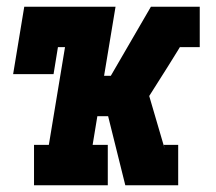

<svg xmlns="http://www.w3.org/2000/svg" viewBox="-20 -550 640 570"><path d="M81 0V-120H125L173 -410H152L139 -330H19L52 -530H323L289 -325H309L428 -530H549L534 -443Q507 -398 479 -353.5Q451 -309 423 -265L469 -108L475 -87L461 0H352L301 -205H269L255 -120H300V0ZM514 -410 534 -443 549 -530H573V-410ZM461 0 475 -87 469 -108 466 -120H509V0Z"/></svg>

Font: Iosevka Slab HvExObl
Style: Regular
Weight: 900
Width: 7
Italic angle: -9°
Monospace: yes
Designer: Belleve Invis
Foundry: Belleve Invis
Version: Version 11.1.1; ttfautohint (v1.8.3)